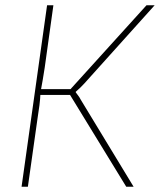

<svg xmlns="http://www.w3.org/2000/svg" viewBox="-20 -710 608 730"><path d="M568 -690 301 -393Q295 -386 286 -377.5Q277 -369 268 -361V-359Q273 -352 278 -345.5Q283 -339 287 -331L488 0H460L239 -361L537 -690ZM183 -690 150 -453Q146 -427 142.5 -406.5Q139 -386 134 -359Q133 -333 130 -310Q127 -287 123 -262L86 0H62L159 -690ZM268 -371 265 -349H120L123 -371Z"/></svg>

Font: Exo 2 Thin
Style: Italic
Weight: 250
Italic angle: -8°
Designer: Natanael Gama
Foundry: Natanael Gama
Version: Version 2.010